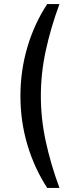

<svg xmlns="http://www.w3.org/2000/svg" viewBox="-20 -820 391 940"><path d="M211 -800H271Q228 -683 204 -572Q180 -461 180 -350Q180 -239 204 -128Q228 -17 271 100H211Q148 3 114 -111.5Q80 -226 80 -350Q80 -474 114 -589Q148 -704 211 -800Z"/></svg>

Font: Skate blade
Style: Regular
Weight: 400
Italic angle: -7°
Designer: Valerio Brotto (Silverblur_type)
Version: Version 2.001